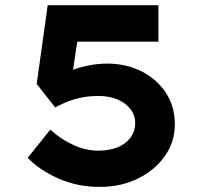

<svg xmlns="http://www.w3.org/2000/svg" viewBox="-20 -726 789 753"><path d="M371.3 7Q284.9 7 211.6 -24.8Q138.3 -56.6 88.5 -106.7L177.1 -217.6Q217.8 -180.5 266.8 -157.8Q315.8 -135.1 365.5 -135.1Q408.5 -135.1 440.7 -148Q472.8 -160.9 491.5 -185.9Q510.1 -210.9 510.1 -244Q510.1 -274.6 491.2 -298.7Q472.3 -322.8 440.4 -336.2Q408.5 -349.6 366.6 -349.6Q324 -349.6 290.7 -341.5Q257.4 -333.3 233.4 -322.7Q209.3 -312 196.4 -304.7L123.9 -396.7L167.1 -705.7H601.3V-562.7H247.8L291.3 -619L258.3 -397L199.3 -417.4Q218.9 -433.1 251.6 -446.6Q284.4 -460.2 323.2 -468.4Q362 -476.6 400.6 -476.6Q472.9 -476.6 532.9 -447.3Q592.9 -417.9 629.3 -363.9Q665.7 -309.9 665.7 -238Q665.7 -169 626.3 -113.5Q586.9 -58 520.5 -25.5Q454.1 7 371.3 7Z"/></svg>

Font: Lexend Tera
Style: Regular
Weight: 400
Designer: Bonnie Shaver-Troup, Thomas Jockin
Foundry: Lexend
Version: Version 1.007